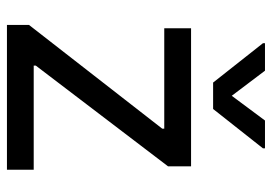

<svg xmlns="http://www.w3.org/2000/svg" viewBox="-135 -648 783 553"><g transform="rotate(90 256.5 -371.5)"><path d="M51.8 -63.5 350.6 -447.3V-453.1H61.5V-530.3H459V-463.9L168.9 -83V-77.1H468.8V0H51.8ZM255.9 -647.5 327.1 -743.2H407.2V-737.3L293.9 -593.8H217.8L104.5 -737.3V-743.2H183.6Z"/></g></svg>

Font: WEMIX Pretendard Variable
Style: Regular
Weight: 400
Designer: Base glyphs from Inter by Rasmus Andersson; Hangeul glyphs from Noto Sans CJK(Source Han Sans) by Jang Soo-young and Kan
Foundry: Kil Hyung-jin
Version: Version 1.000;Glyphs 3.2 (3208)